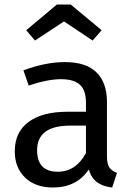

<svg xmlns="http://www.w3.org/2000/svg" viewBox="-20 -812 584 844"><path d="M261.2 -717.8 133.8 -633.8 95.2 -679.2 230 -792H291L426.8 -679.2L387.2 -633.8ZM450.2 -123Q450.2 -90.8 461.2 -75.4Q472.2 -60.1 494.1 -51.8L473.1 12.2Q432.1 7.8 407 -10.7Q381.8 -29.3 370.1 -66.9Q316.9 12.2 212.9 12.2Q135.3 12.2 90.1 -31.5Q44.9 -75.2 44.9 -147Q44.9 -231 105.5 -275.9Q166 -320.8 276.9 -320.8H357.9V-359.9Q357.9 -415.5 331.1 -439.7Q304.2 -463.9 248 -463.9Q189.5 -463.9 106 -436L83 -502.9Q181.2 -539.1 265.1 -539.1Q358.4 -539.1 404.3 -493.7Q450.2 -448.2 450.2 -363.8ZM233.9 -57.1Q313.5 -57.1 357.9 -139.2V-259.8H289.1Q143.1 -259.8 143.1 -151.9Q143.1 -57.1 233.9 -57.1Z"/></svg>

Font: FiraGO
Style: Regular
Weight: 400
Designer: bBox Type
Foundry: bBox Type GmbH
Version: Version 1.001;PS 001.001;hotconv 1.0.88;makeotf.lib2.5.64775